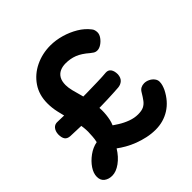

<svg xmlns="http://www.w3.org/2000/svg" viewBox="-206 -936 1131 1131"><g transform="rotate(-45 359.0 -370.5)"><path d="M95 30Q66 30 46 15Q26 0 26 -30Q26 -59 46.5 -89.5Q67 -120 100 -144Q133 -168 170 -175Q175 -196 176 -215Q177 -234 178 -254Q178 -288 170.5 -322.5Q163 -357 153 -393Q143 -429 134.5 -466.5Q126 -504 126 -542Q126 -612 161 -663.5Q196 -715 254 -743Q312 -771 380 -771Q424 -771 469.5 -758Q515 -745 554.5 -721.5Q594 -698 620 -664Q626 -657 628.5 -647.5Q631 -638 631 -629Q631 -612 618.5 -594.5Q606 -577 588.5 -565.5Q571 -554 555 -554Q541 -554 530.5 -561Q520 -568 514 -573Q475 -607 441.5 -620Q408 -633 369 -633Q342 -633 321.5 -623.5Q301 -614 289.5 -594Q278 -574 278 -542Q278 -521 285 -492.5Q292 -464 301.5 -431.5Q311 -399 318 -362Q325 -325 325 -286Q325 -249 317.5 -213.5Q310 -178 288 -146L285 -194Q308 -177 336.5 -159Q365 -141 396.5 -129.5Q428 -118 458 -118Q488 -118 505.5 -126.5Q523 -135 536 -152Q549 -169 565 -196Q573 -210 585.5 -216.5Q598 -223 613 -223Q630 -223 646.5 -215Q663 -207 673.5 -193.5Q684 -180 684 -165Q684 -151 680 -137.5Q676 -124 670 -111Q638 -47 585.5 -14Q533 19 468 19Q433 19 398.5 11.5Q364 4 332.5 -8Q301 -20 274 -35.5Q247 -51 227 -66Q200 -22 164 4Q128 30 95 30ZM487 -313Q447 -310 392.5 -308Q338 -306 279.5 -306Q221 -306 169.5 -307Q118 -308 84 -310Q61 -312 51.5 -326Q42 -340 42 -367Q43 -393 56.5 -409Q70 -425 94 -423Q114 -422 151.5 -421.5Q189 -421 235 -420.5Q281 -420 330 -421Q379 -422 422.5 -423Q466 -424 498 -427Q519 -428 530 -412.5Q541 -397 541 -369Q539 -342 524 -328.5Q509 -315 487 -313Z"/></g></svg>

Font: Playpen Sans Arabic
Style: Bold
Weight: 700
Version: Version 2.000